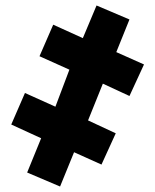

<svg xmlns="http://www.w3.org/2000/svg" viewBox="-20 -667 564 700"><path d="M282 -528 174 -577 124 -462 233 -413 182 -278 71 -328 21 -213 130 -163 79 -38 199 13 250 -112 350 -67 402 -181 301 -228 355 -362 452 -317 505 -432 404 -477 452 -596 332 -647Z"/></svg>

Font: Noto Sans Display Condensed Black
Style: Regular
Weight: 900
Width: 3
Designer: Monotype Design team
Foundry: Monotype Imaging Inc.
Version: 1.000